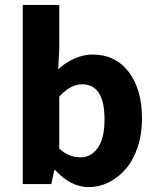

<svg xmlns="http://www.w3.org/2000/svg" viewBox="-20 -743 640 775"><path d="M337.9 12.2Q265.6 12.2 203.1 -56.2H199.2L187 0H71.8V-723.1H219.2V-543.9L214.8 -462.9Q244.1 -490.7 280.8 -506.8Q317.4 -522.9 353 -522.9Q445.8 -522.9 499.5 -452.9Q553.2 -382.8 553.2 -264.2Q553.2 -200.7 535.2 -147.7Q517.1 -94.7 487.1 -60.3Q457 -25.9 418.5 -6.8Q379.9 12.2 337.9 12.2ZM305.2 -107.9Q348.1 -107.9 375 -146.5Q401.9 -185.1 401.9 -261.2Q401.9 -402.8 311 -402.8Q264.2 -402.8 219.2 -353V-143.1Q256.8 -107.9 305.2 -107.9Z"/></svg>

Font: Office Code Pro Bold
Style: Regular
Weight: 700
Designer: Nathan Rutzky & Paul D. Hunt
Foundry: Adobe Systems Incorporated
Version: Version 1.004;PS 001.004;hotconv 1.0.70;makeotf.lib2.5.58329